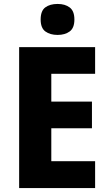

<svg xmlns="http://www.w3.org/2000/svg" viewBox="-20 -1046 552 973"><path d="M462 -93H77V-807H462V-672H240V-531H446V-396H240V-229H462ZM272 -1026Q310 -1026 333.5 -1008Q357 -990 357 -947Q357 -904 333 -886.5Q309 -869 272 -869Q234 -869 210 -886.5Q186 -904 186 -947Q186 -991 209.5 -1008.5Q233 -1026 272 -1026Z"/></svg>

Font: Noto Sans Telugu UI SemiCondensed ExtraBold
Style: Regular
Weight: 800
Width: 4
Designer: Jelle Bosma - Monotype Design Team
Foundry: Monotype Imaging Inc.
Version: Version 2.005; ttfautohint (v1.8.4.7-5d5b)